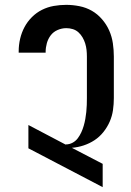

<svg xmlns="http://www.w3.org/2000/svg" viewBox="-20 -763 540 791"><path d="M403 8 97 -152V-248L251 -167V-168Q266 -168 279 -175Q292 -182 300.5 -193.5Q309 -205 315 -218Q321 -231 325 -245Q329 -259 331.5 -273Q334 -287 335.5 -301.5Q337 -316 337.5 -330.5Q338 -345 338 -359V-530Q338 -544 336.5 -557.5Q335 -571 331 -584Q327 -597 320 -609Q313 -621 303 -630Q293 -639 280 -643Q267 -647 253 -647Q235 -647 217.5 -639.5Q200 -632 189 -617.5Q178 -603 173 -585Q168 -567 168 -549V-546H57V-552Q57 -578 63 -603.5Q69 -629 81 -651.5Q93 -674 111.5 -692.5Q130 -711 153 -722.5Q176 -734 201.5 -738.5Q227 -743 253 -743Q280 -743 307.5 -737.5Q335 -732 358.5 -718.5Q382 -705 400.5 -683.5Q419 -662 430 -637Q441 -612 445 -584.5Q449 -557 449 -530V-359Q449 -334 445.5 -309.5Q442 -285 432 -262Q422 -239 406 -219Q390 -199 369.5 -185.5Q349 -172 325 -164Q301 -156 276 -154L403 -88Z"/></svg>

Font: Iosevka
Style: Bold
Weight: 700
Monospace: yes
Designer: Belleve Invis
Foundry: Belleve Invis
Version: Version 32.5.0; ttfautohint (v1.8.4)